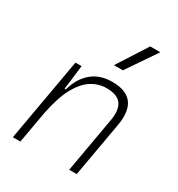

<svg xmlns="http://www.w3.org/2000/svg" viewBox="-187 -916 960 1036"><g transform="rotate(30 293.0 -397.5)"><path d="M48.3 0 139.6 -517.6H177.7L159.2 -365.7H166.5Q188 -442.9 238 -485.1Q288.1 -527.3 364.7 -527.3Q539.1 -527.3 506.3 -340.3L446.3 0H399.4L460 -344.2Q472.2 -413.1 447 -447.8Q421.9 -482.4 355 -482.4Q305.7 -482.4 262.5 -455.3Q219.2 -428.2 185.3 -366.2Q151.4 -304.2 130.4 -198.7L95.2 0ZM326.2 -609.4 445.3 -794.9H508.3L381.8 -609.4Z"/></g></svg>

Font: Cascadia Code NF ExtraLight
Style: Italic
Weight: 200
Italic angle: -10°
Monospace: yes
Designer: Aaron Bell
Foundry: Saja Typeworks
Version: Version 2404.023; ttfautohint (v1.8.4)